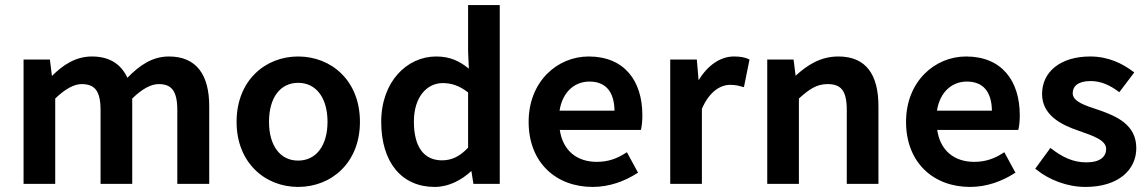

<svg xmlns="http://www.w3.org/2000/svg" viewBox="-20 -726 4534 758"><path d="M198 0V-337C237 -375 273 -394 302 -394C353 -394 377 -369 377 -291V0H502V-337C541 -375 576 -394 606 -394C656 -394 680 -369 680 -291V0H806V-307C806 -430 756 -503 647 -503C581 -503 531 -468 483 -419C459 -470 416 -503 343 -503C278 -503 228 -469 185 -426L177 -491H73V0Z M1157 12C1288 12 1401 -83 1401 -245C1401 -408 1288 -503 1157 -503C1027 -503 914 -408 914 -245C914 -83 1027 12 1157 12ZM1157 -399C1228 -399 1273 -340 1273 -245C1273 -151 1228 -92 1157 -92C1086 -92 1042 -151 1042 -245C1042 -340 1086 -399 1157 -399Z M1696 12C1752 12 1802 -15 1841 -51L1849 0H1953V-706H1828V-523L1831 -455C1795 -484 1758 -503 1702 -503C1587 -503 1485 -404 1485 -245C1485 -85 1566 12 1696 12ZM1728 -398C1761 -398 1794 -388 1828 -361V-143C1795 -108 1763 -93 1725 -93C1655 -93 1614 -144 1614 -246C1614 -344 1666 -398 1728 -398Z M2320 12C2386 12 2447 -11 2495 -42L2499 -44L2455 -125L2450 -122C2415 -99 2379 -87 2336 -87C2258 -87 2202 -131 2190 -213H2510L2511 -217C2514 -229 2516 -249 2516 -271C2516 -407 2445 -503 2304 -503C2180 -503 2067 -404 2067 -245C2067 -84 2175 12 2320 12ZM2307 -404C2372 -404 2405 -363 2406 -289H2189C2201 -365 2250 -404 2307 -404Z M2751 0V-296C2780 -365 2825 -391 2862 -391C2883 -391 2895 -388 2912 -383L2917 -382L2939 -491L2935 -493C2919 -500 2902 -503 2877 -503C2825 -503 2774 -469 2738 -409L2731 -491H2626V0Z M3134 0V-337C3175 -374 3204 -394 3247 -394C3300 -394 3323 -369 3323 -291V0H3448V-307C3448 -430 3400 -503 3290 -503C3219 -503 3167 -469 3121 -427L3113 -491H3009V0Z M3810 12C3876 12 3937 -11 3985 -42L3989 -44L3945 -125L3940 -122C3905 -99 3869 -87 3826 -87C3748 -87 3692 -131 3680 -213H4000L4001 -217C4004 -229 4006 -249 4006 -271C4006 -407 3935 -503 3794 -503C3670 -503 3557 -404 3557 -245C3557 -84 3665 12 3810 12ZM3797 -404C3862 -404 3895 -363 3896 -289H3679C3691 -365 3740 -404 3797 -404Z M4071 -57C4120 -17 4192 12 4265 12C4396 12 4466 -56 4466 -141C4466 -234 4388 -267 4320 -291C4262 -310 4215 -325 4215 -358C4215 -385 4235 -406 4286 -406C4326 -406 4361 -390 4395 -365L4399 -362L4458 -440L4454 -443C4413 -474 4357 -503 4284 -503C4166 -503 4094 -442 4094 -355C4094 -271 4170 -233 4238 -210C4295 -190 4347 -173 4347 -138C4347 -108 4324 -85 4269 -85C4217 -85 4175 -105 4131 -139L4127 -142L4067 -60Z"/></svg>

Font: Falling Sky
Style: Med
Weight: 500
Designer: Paul D. Hunt
Foundry: Adobe Systems Incorporated
Version: Version 1.02